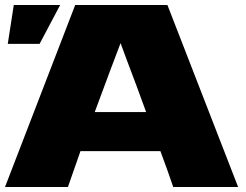

<svg xmlns="http://www.w3.org/2000/svg" viewBox="-20 -746 983 766"><path d="M671 0Q652 -57 620 -143H301L251 0H0L280 -726H648L930 0ZM563 -299Q525 -404 485 -509L461 -574Q426 -483 358 -299ZM138 -571H11L35 -726H220Z"/></svg>

Font: Dela Gothic One
Style: Regular
Weight: 400
Designer: aratakana
Foundry: aratakana
Version: Version 1.004